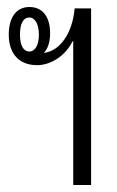

<svg xmlns="http://www.w3.org/2000/svg" viewBox="-20 -528 333 548"><path d="M189 0H240V-504H193C187 -433 151 -382 105 -377C116 -388 123 -407 123 -433C123 -481 101 -508 64 -508C27 -508 5 -479 5 -429C5 -374 35 -342 86 -342C125 -342 167 -369 187 -410H189ZM64 -381C47 -381 37 -398 37 -429C37 -460 46 -478 64 -478C80 -478 91 -459 91 -429C91 -399 80 -381 64 -381Z"/></svg>

Font: Noto Sans Thai Looped UI Condensed Light
Style: Regular
Weight: 300
Width: 3
Designer: Cadson Demak Team
Foundry: Cadson Demak Co., Ltd.
Version: Version 1.000